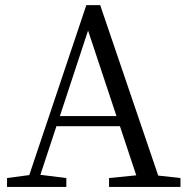

<svg xmlns="http://www.w3.org/2000/svg" viewBox="-20 -739 742 759"><path d="M7.8 0V-35.2L95.7 -46.9L321.3 -718.8H376L605.5 -44.9L693.4 -35.2V0H411.1V-35.2L518.6 -45.9L454.1 -240.2H203.1L139.6 -47.9L242.2 -35.2V0ZM216.8 -280.3H440.4L328.1 -618.2Z"/></svg>

Font: Bpmf Zihi Only R
Style: R
Weight: 400
Foundry: But Ko
Version: Version 1.320